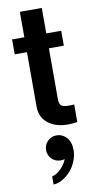

<svg xmlns="http://www.w3.org/2000/svg" viewBox="-106 -710 551 1077"><g transform="rotate(-10 169.0 -171.5)"><path d="M20 -435.1V-520H89.8V-665H214.8V-520H299.8V-435.1H214.8V-145Q214.8 -113.3 232.4 -104.7Q250 -96.2 299.8 -100.1V0Q203.1 14.6 146.5 -20.5Q89.8 -55.7 89.8 -125V-435.1ZM100.1 125Q100.1 94.7 120.8 74Q141.6 53.2 171.9 53.2Q204.6 53.2 228.3 78.6Q252 104 252 149.9Q252 184.6 237.8 217.3Q223.6 250 202.1 272.5Q180.7 294.9 155.5 308.3Q130.4 321.8 107.9 321.8V275.9Q133.8 271 159.4 244.9Q185.1 218.8 193.8 191.9Q184.6 195.8 171.9 195.8Q141.6 195.8 120.8 175.3Q100.1 154.8 100.1 125Z"/></g></svg>

Font: Miedinger*
Style: Bold
Weight: 700
Version: Version 001.000